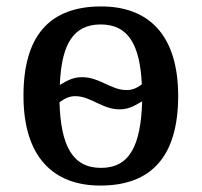

<svg xmlns="http://www.w3.org/2000/svg" viewBox="-20 -567 627 597"><path d="M292 10C451 10 534 -81 534 -269C534 -457 443 -547 295 -547C135 -547 53 -457 53 -269C53 -81 144 10 292 10ZM373 -287C325 -287 290 -327 235 -327C212 -327 196 -321 166 -303C171 -428 207 -491 293 -491C379 -491 415 -428 421 -305C403 -291 389 -287 373 -287ZM294 -45C204 -45 169 -116 165 -249C184 -263 198 -268 214 -268C263 -268 297 -227 352 -227C374 -227 391 -233 422 -252C418 -116 384 -45 294 -45Z"/></svg>

Font: Noto Serif Thai Medium
Style: Regular
Weight: 500
Designer: Monotype Design Team
Foundry: Monotype Imaging Inc.
Version: Version 1.901;PS 001.901;hotconv 1.0.88;makeotf.lib2.5.64775